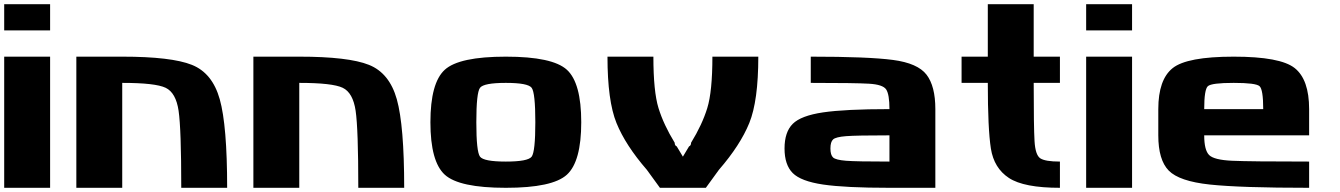

<svg xmlns="http://www.w3.org/2000/svg" viewBox="-20 -895 6384 915"><path d="M218.8 -875V-750H0V-875ZM218.8 0H0V-625H218.8Z M562.5 0H343.8V-625H562.5Q796.9 -625 894.5 -585.9Q992.2 -546.9 1027.3 -421.9Q1062.5 -296.9 1062.5 0H843.8Q843.8 -281.2 831.1 -367.2Q818.4 -453.1 769.5 -476.6Q720.7 -500 562.5 -500Z M1406.2 0H1187.5V-625H1406.2Q1640.6 -625 1738.3 -585.9Q1835.9 -546.9 1871.1 -421.9Q1906.2 -296.9 1906.2 0H1687.5Q1687.5 -281.2 1674.8 -367.2Q1662.1 -453.1 1613.3 -476.6Q1564.5 -500 1406.2 -500Z M2531.2 -312.5Q2531.2 -453.1 2513.7 -476.6Q2496.1 -500 2390.6 -500Q2285.2 -500 2267.6 -476.6Q2250 -453.1 2250 -312.5Q2250 -171.9 2267.6 -148.4Q2285.2 -125 2390.6 -125Q2496.1 -125 2513.7 -148.4Q2531.2 -171.9 2531.2 -312.5ZM2750 -312.5Q2750 -125 2681.6 -62.5Q2613.3 0 2390.6 0Q2168 0 2099.6 -62.5Q2031.2 -125 2031.2 -312.5Q2031.2 -500 2099.6 -562.5Q2168 -625 2390.6 -625Q2613.3 -625 2681.6 -562.5Q2750 -500 2750 -312.5Z M3125 0Q3101.6 -31.2 3062.5 -85.9Q2960.9 -203.1 2918 -308.6Q2875 -414.1 2875 -625H3093.8Q3093.8 -459 3118.2 -379.9Q3142.6 -300.8 3195.3 -214.8Q3195.3 -201.2 3205.1 -197.3Q3205.1 -197.3 3205.1 -197.3Q3224.6 -164.1 3234.4 -148.4Q3244.1 -164.1 3263.7 -197.3Q3263.7 -197.3 3263.7 -197.3Q3273.4 -201.2 3273.4 -214.8Q3326.2 -300.8 3350.6 -379.9Q3375 -459 3375 -625H3593.8Q3593.8 -414.1 3550.8 -308.6Q3507.8 -203.1 3406.2 -85.9Q3367.2 -31.2 3343.8 0Z M4218.8 -125V-250Q4060.5 -250 4011.7 -246.1Q3962.9 -242.2 3950.2 -230.5Q3937.5 -218.8 3937.5 -187.5Q3937.5 -156.2 3950.2 -144.5Q3962.9 -132.8 4011.7 -128.9Q4060.5 -125 4218.8 -125ZM4437.5 -375V0H4218.8Q4007.8 0 3902.3 -15.6Q3796.9 -31.2 3757.8 -70.3Q3718.8 -109.4 3718.8 -187.5Q3718.8 -265.6 3757.8 -304.7Q3796.9 -343.8 3902.3 -359.4Q4007.8 -375 4218.8 -375Q4218.8 -445.3 4203.1 -468.8Q4187.5 -492.2 4121.1 -496.1Q4054.7 -500 3843.8 -500V-625Q4117.2 -625 4235.4 -609.4Q4353.5 -593.8 4395.5 -539.1Q4437.5 -484.4 4437.5 -375Z M4687.5 -500H4562.5V-625H4687.5V-875H4906.2V-625H5031.2V-500H4906.2Q4906.2 -289.1 4910.2 -222.7Q4914.1 -156.2 4937.5 -140.6Q4960.9 -125 5031.2 -125V0Q4859.4 0 4788.1 -46.9Q4716.8 -93.8 4702.1 -187.5Q4687.5 -281.2 4687.5 -500Z M5375 -875V-750H5156.2V-875ZM5375 0H5156.2V-625H5375Z M6000 -375Q6000 -468.8 5982.4 -484.4Q5964.8 -500 5859.4 -500Q5753.9 -500 5736.3 -484.4Q5718.8 -468.8 5718.8 -375ZM5500 -250V-375Q5500 -515.6 5568.4 -570.3Q5636.7 -625 5859.4 -625Q6082 -625 6150.4 -570.3Q6218.8 -515.6 6218.8 -375V-250H5718.8Q5718.8 -179.7 5742.2 -156.2Q5765.6 -132.8 5851.6 -128.9Q5937.5 -125 6218.8 -125V0Q5890.6 0 5745.1 -15.6Q5599.6 -31.2 5549.8 -82Q5500 -132.8 5500 -250Z"/></svg>

Font: CraftyPE
Style: Regular
Weight: 400
Designer: Erek Butcher
Foundry: Haunted Coop
Version: Version 0.018;April 4, 2024;FontCreator 15.0.0.2962 64-bit